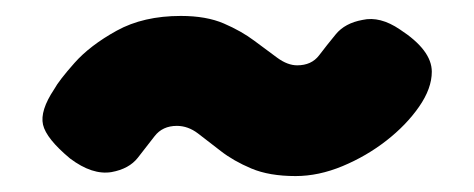

<svg xmlns="http://www.w3.org/2000/svg" viewBox="-20 -377 595 241"><path d="M207 -357Q239 -357 261 -347.5Q283 -338 299 -326Q315 -314 328 -304.5Q341 -295 353 -295Q371 -295 380.5 -307.5Q390 -320 401.5 -334Q413 -348 435 -352Q457 -357 482 -340Q522 -314 522 -287Q522 -266 506 -243Q490 -220 465 -200.5Q440 -181 410 -168.5Q380 -156 351 -156Q318 -156 295.5 -165.5Q273 -175 257 -187.5Q241 -200 228.5 -209.5Q216 -219 202 -219Q184 -219 174 -206Q164 -193 153 -179Q142 -165 120 -161Q96 -157 68 -178Q38 -203 34 -220.5Q30 -238 48 -265Q54 -276 73.5 -298Q93 -320 126.5 -338.5Q160 -357 207 -357Z"/></svg>

Font: Fredoka SemiBold
Style: Regular
Weight: 600
Designer: Ben Nathan
Foundry: Milena B. Brandão, Ben Nathan
Version: Version 2.001